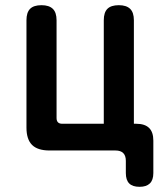

<svg xmlns="http://www.w3.org/2000/svg" viewBox="-20 -580 640 740"><path d="M571 87Q571 114 557.5 127Q544 140 518 140Q491 140 478 127Q465 114 465 87V40Q465 20 455 10Q445 0 425 0H171Q125 0 103.5 -21.5Q82 -43 82 -88V-502Q82 -532 96 -546Q110 -560 140 -560Q169 -560 183.5 -546Q198 -532 198 -502V-125Q198 -114 203.5 -108.5Q209 -103 220 -103H380V-502Q380 -532 394 -546Q408 -560 438 -560Q467 -560 481.5 -546Q496 -532 496 -502V-103H505Q538 -103 554.5 -87Q571 -71 571 -38Z"/></svg>

Font: Maple Mono SemiBold
Style: Regular
Weight: 600
Monospace: yes
Designer: subframe7536
Version: Version 7.000